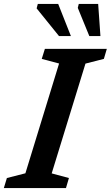

<svg xmlns="http://www.w3.org/2000/svg" viewBox="-42 -955 563 975"><path d="M258 -632.5 170 -656 186 -707H500.5L485.5 -656L392 -632L220.5 -74.5L308 -51L293 0H-22.5L-7 -51L87 -75ZM318 -772H257.5L144 -912.5L150 -935H253.5ZM468 -772H411.5L353 -915L358 -935H456.5Z"/></svg>

Font: Newsreader 6pt Medium
Style: Italic
Weight: 500
Italic angle: -17°
Designer: Hugues Gentile
Foundry: Production Type
Version: Version 1.003; ttfautohint (v1.8.3)